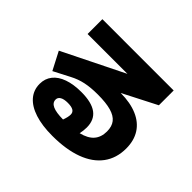

<svg xmlns="http://www.w3.org/2000/svg" viewBox="-167 -972 1272 1272"><g transform="rotate(45 469.0 -335.5)"><path d="M147.5 -128.9Q147.5 -177.7 175.3 -213.1Q203.1 -248.5 255.9 -267.3Q308.6 -286.1 381.8 -286.1Q478.5 -286.1 525.9 -251Q573.2 -215.8 573.2 -145.5Q573.2 -116.7 566.4 -85Q627.9 -100.1 657.2 -133.8Q686.5 -167.5 686.5 -221.7Q686.5 -268.1 664.3 -296.4Q642.1 -324.7 594.7 -338.1Q547.4 -351.6 469.7 -351.6Q404.3 -351.6 355 -341.1Q305.7 -330.6 260.7 -306.6L147.5 -248L82 -374L512.2 -586.9H138.7V-725.6H806.6V-586.9L570.3 -465.8Q661.1 -465.3 725.3 -437.7Q789.6 -410.2 823 -357.9Q856.4 -305.7 856.4 -231.4Q856.4 -140.6 808.8 -76.2Q761.2 -11.7 670.2 22Q579.1 55.7 450.2 55.7Q355 55.7 287.1 33.7Q219.2 11.7 183.3 -29.8Q147.5 -71.3 147.5 -128.9ZM424.3 -71.3Q437.5 -107.9 437.5 -129.9Q437.5 -151.4 420.9 -161.6Q404.3 -171.9 369.1 -171.9Q333.5 -171.9 314.7 -160.9Q295.9 -149.9 295.9 -129.9Q295.9 -100.6 327.6 -86.2Q359.4 -71.8 424.3 -71.3Z"/></g></svg>

Font: Pretendard JP Black
Style: Regular
Weight: 900
Designer: Base glyphs from Inter by Rasmus Andersson; Hangeul glyphs from Noto Sans CJK(Source Han Sans) by Jang Soo-young and Kan
Foundry: Kil Hyung-jin
Version: Version 1.309